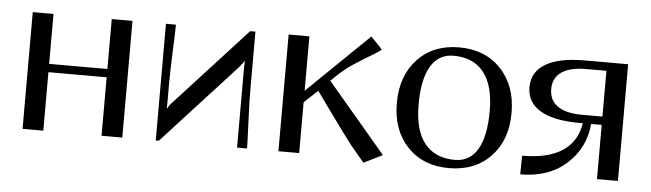

<svg xmlns="http://www.w3.org/2000/svg" viewBox="-39 -618 2592 765"><g transform="rotate(5 1257.0 -236.0)"><path d="M66.9 -466.8H149.9V-267.1H382.8V-466.8H465.8V0H382.8V-233.9H149.9V0H66.9Z M957.5 -466.8V-233.9Q957.5 -186.5 961.2 -102.8Q964.8 -19 964.8 0H924.8V-235.8V-319.8L925.8 -346.2H924.8L907.7 -323.2L611.8 0H599.6V-466.8H639.6Q639.6 -447.3 636.2 -364.3Q632.8 -281.2 632.8 -233.9V-148.9L631.8 -130.9H632.8L643.6 -147L936.5 -466.8Z M1090.3 0V-466.8H1173.3V-249L1419.4 -487.8L1465.3 -439.9Q1459 -432.1 1430.9 -415.8Q1402.8 -399.4 1365 -375Q1327.1 -350.6 1301.3 -326.2L1271.5 -297.9L1506.3 -21L1431.6 16.1L1375.5 -50.8Q1372.6 -53.7 1335.4 -104.5Q1298.3 -155.3 1262.7 -204.6L1227.5 -253.9L1173.3 -203.1V0Z M1793.5 -26.9Q1853 -26.9 1884 -79.3Q1915 -131.8 1915 -232.9Q1915 -335 1873.5 -387.5Q1832 -439.9 1752.4 -439.9Q1692.9 -439.9 1661.6 -387.5Q1630.4 -335 1630.4 -233.9Q1630.4 -131.8 1672.1 -79.3Q1713.9 -26.9 1793.5 -26.9ZM1606.2 -408.4Q1668.9 -475.1 1772.5 -475.1Q1876 -475.1 1939.2 -408.4Q2002.4 -341.8 2002.4 -232.9Q2002.4 -124 1939.2 -58.1Q1876 7.8 1772.5 7.8Q1668.9 7.8 1606.2 -58.1Q1543.5 -124 1543.5 -232.9Q1543.5 -341.8 1606.2 -408.4Z M2448.2 -466.8V0H2364.3V-216.8H2322.3Q2313 -119.1 2242.2 -55.7Q2171.4 7.8 2058.1 7.8L2059.1 -66.9Q2264.2 -66.9 2289.1 -216.8H2275.4Q2171.9 -216.8 2118.2 -248.8Q2064.5 -280.8 2064.5 -341.8Q2064.5 -402.8 2118.2 -434.8Q2171.9 -466.8 2275.4 -466.8ZM2364.3 -433.1H2283.2Q2218.8 -433.1 2185.1 -409.9Q2151.4 -386.7 2151.4 -341.8Q2151.4 -296.9 2185.1 -273.4Q2218.8 -250 2283.2 -250H2364.3Z"/></g></svg>

Font: Resagokr
Style: Regular
Weight: 500
Designer: gluk
Foundry: gluk
Version: Version 0.95